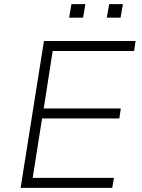

<svg xmlns="http://www.w3.org/2000/svg" viewBox="-20 -902 682 922"><path d="M79 0 191 -705H631L624 -657H233L190 -381H560L553 -333H182L137 -48H527L519 0ZM493 -817 504 -882H570L559 -817ZM312 -817 323 -882H390L379 -817Z"/></svg>

Font: Nunito Sans 7pt ExtraLight
Style: Italic
Weight: 250
Italic angle: -9°
Designer: Vernon Adams
Foundry: Vernon Adams
Version: Version 3.101;gftools[0.9.27]